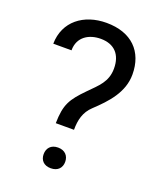

<svg xmlns="http://www.w3.org/2000/svg" viewBox="-136 -805 743 895"><g transform="rotate(20 236.0 -358.0)"><path d="M264.6 -200.2C264.6 -248.5 274.4 -290.5 310.1 -323.7C372.6 -382.3 432.6 -446.8 432.6 -535.2C432.6 -648.9 362.3 -720.7 237.3 -720.7C124.5 -720.7 38.1 -655.3 36.6 -544.4H127C127 -612.3 180.7 -641.6 237.3 -641.6C305.7 -641.6 342.3 -600.6 342.3 -532.2C342.3 -465.8 303.2 -434.6 258.3 -388.7C195.8 -324.7 175.8 -293.9 174.3 -200.2ZM170.4 -45.4C170.4 -16.1 188.5 5.4 223.6 5.4C258.8 5.4 277.3 -16.1 277.3 -45.4C277.3 -74.7 258.8 -97.2 223.6 -97.2C188.5 -97.2 170.4 -74.7 170.4 -45.4Z"/></g></svg>

Font: Nahid
Style: Regular
Weight: 400
Foundry: DejaVu fonts team - Redesigned by Saber Rastikerdar
Version: Version 0.3.0